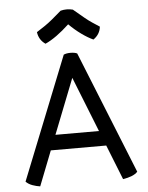

<svg xmlns="http://www.w3.org/2000/svg" viewBox="-64 -1029 846 1094"><g transform="rotate(-5 359.5 -482.0)"><path d="M121 14Q99 11 77 3Q55 -5 40 -20L320 -722Q336 -729 358 -729Q383 -729 397 -722L679 -21Q666 -7 644 1.5Q622 10 595 14L516 -185H199ZM233 -271H482L357 -586ZM394 -973Q432 -941 455 -922Q478 -903 497 -890.5Q516 -878 539 -863Q534 -819 496 -793Q465 -807 429 -833Q393 -859 360 -892Q284 -821 222 -793Q185 -818 179 -863Q204 -879 225.5 -893.5Q247 -908 270 -927Q293 -946 324 -973Q359 -982 394 -973Z"/></g></svg>

Font: Borel
Style: Regular
Weight: 400
Designer: Rosalie Wagner
Foundry: ANRT
Version: Version 1.007; ttfautohint (v1.8.4.7-5d5b)